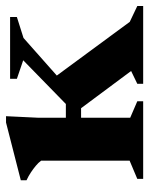

<svg xmlns="http://www.w3.org/2000/svg" viewBox="51 -546 495 637"><g transform="rotate(-90 298.5 -227.5)"><path d="M258 -206H179.5V-256.5H272L417 -398L355.5 -419V-441.5H560.5V-419L491 -397L298 -226L357.5 -298.5L544.5 -44.5L597 -19.5V0H339V-19.5L381.5 -40ZM231.5 -455 226.5 -350.5V-43L281 -19.5V0H23.5V-19.5L84 -45V-338.5Q77 -348 67 -356.2Q57 -364.5 45 -372.5Q33 -380.5 19 -387V-406L210.5 -455Z"/></g></svg>

Font: Newsreader 24pt
Style: Bold
Weight: 700
Designer: Hugues Gentile
Foundry: Production Type
Version: Version 1.003